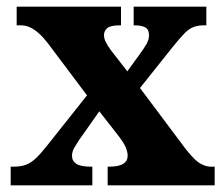

<svg xmlns="http://www.w3.org/2000/svg" viewBox="-20 -556 672 576"><path d="M12 0V-56H21Q43 -56 58.5 -62Q74 -68 88.5 -82Q103 -96 122 -120L241 -270L123 -427Q109 -445 96 -456.5Q83 -468 70 -474Q57 -480 42 -480H30V-536H343V-480H340Q311 -480 301.5 -471.5Q292 -463 292 -451Q292 -441 297 -430.5Q302 -420 313 -405L362 -342L401 -396Q412 -411 419.5 -424Q427 -437 427 -450Q427 -468 415.5 -474Q404 -480 384 -480H381V-536H599V-480H590Q573 -480 559.5 -474.5Q546 -469 532.5 -455Q519 -441 498 -415L400 -292L537 -109Q552 -90 564 -78.5Q576 -67 588.5 -61.5Q601 -56 612 -56H624V0H303V-56H307Q336 -56 349.5 -64.5Q363 -73 363 -89Q363 -100 357 -114.5Q351 -129 328 -158L278 -222L218 -137Q210 -125 203 -113Q196 -101 196 -89Q196 -73 209 -64.5Q222 -56 253 -56H257V0Z"/></svg>

Font: Noto Serif Khmer SemiCondensed ExtraBold
Style: Regular
Weight: 800
Width: 4
Designer: Danh Hong and the Monotype Design Team
Foundry: Monotype Imaging Inc.
Version: Version 2.004